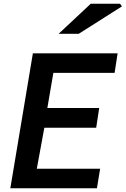

<svg xmlns="http://www.w3.org/2000/svg" viewBox="-20 -1002 669 1022"><path d="M155 -718H606L590 -614H264L232 -427H508L492 -322H216L176 -104H513L496 0H35ZM463 -982H619L629 -968L399 -822H292Z"/></svg>

Font: Nebula Sans Semibold
Style: Regular
Weight: 600
Italic angle: -9°
Designer: Paul D. Hunt for Adobe (as Source Sans)
Foundry: Nebula Entertainment & Broadcasting LLC
Version: Version 1.010